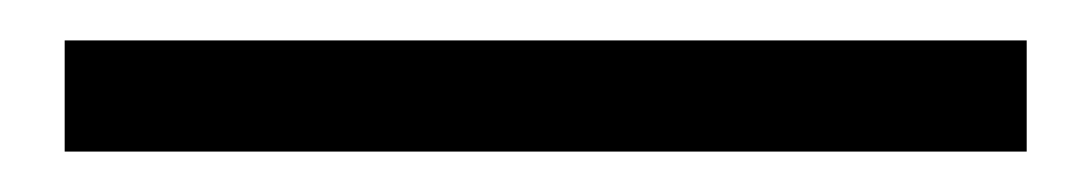

<svg xmlns="http://www.w3.org/2000/svg" viewBox="-20 51 540 95"><path d="M488 71V126H12V71Z"/></svg>

Font: Myanmar Sanpya
Style: Regular
Weight: 400
Designer: Danh Hong
Foundry: Google Inc.
Version: Version 2.00 November 22, 2015